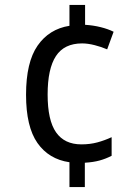

<svg xmlns="http://www.w3.org/2000/svg" viewBox="-20 -744 560 774"><path d="M323 -644Q356 -642 386 -634.5Q416 -627 438 -616L412 -545Q389 -555 361.5 -562Q334 -569 311 -569Q239 -569 205.5 -518Q172 -467 172 -363Q172 -259 206 -210.5Q240 -162 308 -162Q343 -162 372.5 -170Q402 -178 430 -191V-116Q407 -104 381.5 -97Q356 -90 322 -88V10H260V-90Q177 -102 131 -167.5Q85 -233 85 -362Q85 -493 131.5 -560Q178 -627 260 -640V-724H323Z"/></svg>

Font: Noto Sans Kannada SemiCondensed
Style: Regular
Weight: 400
Width: 4
Designer: Jelle Bosma - Monotype Design Team
Foundry: Monotype Imaging Inc.
Version: Version 2.005; ttfautohint (v1.8.4.7-5d5b)